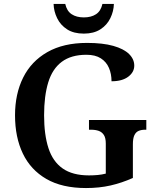

<svg xmlns="http://www.w3.org/2000/svg" viewBox="-20 -941 789 971"><path d="M415 10Q294 10 214.5 -36Q135 -82 95.5 -164.5Q56 -247 56 -358Q56 -466 97 -548.5Q138 -631 219.5 -677.5Q301 -724 420 -724Q500 -724 553 -709Q606 -694 632.5 -668Q659 -642 659 -609Q659 -576 628.5 -553Q598 -530 544 -530Q544 -567 531 -597.5Q518 -628 490 -646Q462 -664 417 -664Q340 -664 292.5 -628.5Q245 -593 224 -524.5Q203 -456 203 -358Q203 -260 225 -192Q247 -124 297 -89Q347 -54 430 -54Q453 -54 474.5 -56Q496 -58 515 -63V-215Q515 -243 505.5 -258Q496 -273 479.5 -279Q463 -285 440 -285H430V-334H720V-285H714Q695 -285 681 -279Q667 -273 659.5 -257Q652 -241 652 -211V-41Q596 -16 539 -3Q482 10 415 10ZM404 -771Q353 -771 319.5 -792.5Q286 -814 269 -849Q252 -884 251 -921H310Q318 -885 342.5 -869Q367 -853 404 -853Q441 -853 465.5 -869Q490 -885 498 -921H556Q555 -884 538 -849Q521 -814 487.5 -792.5Q454 -771 404 -771Z"/></svg>

Font: Noto Serif Khmer SemiBold
Style: Regular
Weight: 600
Version: Version 2.003